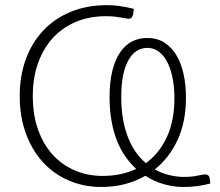

<svg xmlns="http://www.w3.org/2000/svg" viewBox="-20 -736 876 764"><path d="M817 -6Q792.5 1 765.2 4.5Q738 8 708.5 8Q674.5 8 635.2 -2.2Q596 -12.5 558.5 -36.5Q520 -14.5 476 -3.2Q432 8 383 8Q313 8 253.5 -17.8Q194 -43.5 150.8 -90.8Q107.5 -138 83 -205Q58.5 -272 58.5 -354Q58.5 -434.5 83 -501Q107.5 -567.5 152.8 -615.2Q198 -663 262 -689.2Q326 -715.5 405.5 -715.5Q431.5 -715.5 455.8 -712Q480 -708.5 512.5 -701L510 -681.5Q509 -673 504.5 -667.2Q500 -661.5 493 -661.5Q487 -661.5 479.2 -663Q471.5 -664.5 460.8 -666.5Q450 -668.5 435.2 -670Q420.5 -671.5 400.5 -671.5Q336.5 -671.5 283.2 -649.5Q230 -627.5 191.8 -586.5Q153.5 -545.5 132 -486.5Q110.5 -427.5 110.5 -354Q110.5 -279 131.5 -220Q152.5 -161 189.8 -120.2Q227 -79.5 277.8 -57.8Q328.5 -36 388 -36Q463.5 -36 522 -64Q499.5 -84.5 480 -111.8Q460.5 -139 446.2 -174.2Q432 -209.5 424 -253.2Q416 -297 416 -350Q416 -410 427 -454.2Q438 -498.5 457.8 -527.5Q477.5 -556.5 505 -570.8Q532.5 -585 566 -585Q604.5 -585 633.5 -566.8Q662.5 -548.5 681.8 -516.5Q701 -484.5 710.5 -441Q720 -397.5 720 -347.5Q720 -251.5 686.8 -179.5Q653.5 -107.5 596 -62Q626.5 -45 656.5 -38.5Q686.5 -32 710.5 -32Q743.5 -32 765.8 -37Q788 -42 797 -42Q804 -42 808.8 -37.8Q813.5 -33.5 814.5 -25ZM462.5 -350.5Q462.5 -299 470.2 -258Q478 -217 491.2 -184.8Q504.5 -152.5 522.2 -128.2Q540 -104 560.5 -87Q614.5 -126 644.2 -191Q674 -256 674 -345.5Q674 -386.5 667.2 -422.8Q660.5 -459 647 -486.2Q633.5 -513.5 613.2 -529.5Q593 -545.5 566 -545.5Q544 -545.5 525.2 -534.2Q506.5 -523 492.5 -499.2Q478.5 -475.5 470.5 -438.8Q462.5 -402 462.5 -350.5Z"/></svg>

Font: Lato Light
Style: Regular
Weight: 300
Designer: Lukasz Dziedzic
Foundry: tyPoland Lukasz Dziedzic
Version: Version 2.007; 2014-02-27